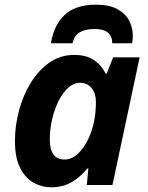

<svg xmlns="http://www.w3.org/2000/svg" viewBox="-20 -791 634 821"><path d="M198.2 9.8Q158.7 9.8 123.5 -9.8Q88.4 -29.3 66.2 -72.8Q43.9 -116.2 43.9 -188Q43.9 -254.9 61.8 -320.3Q79.6 -385.7 112.8 -439Q146 -492.2 192.6 -524.2Q239.3 -556.2 296.9 -556.2Q349.1 -556.2 381.6 -534.2Q414.1 -512.2 432.1 -476.1H436L463.9 -545.9H577.1L460.9 0H351.1L357.9 -70.8H354Q324.7 -35.2 287.4 -12.7Q250 9.8 198.2 9.8ZM255.9 -108.9Q286.1 -108.9 312 -132.6Q337.9 -156.2 356.4 -194.3Q375 -232.4 382.8 -274.9Q386.7 -294.4 388.4 -314.2Q390.1 -334 390.1 -356.9Q390.1 -391.6 371.8 -414.3Q353.5 -437 321.8 -437Q294.9 -437 271.5 -415.8Q248 -394.5 230.5 -359.1Q212.9 -323.7 202.9 -281Q192.9 -238.3 192.9 -194.8Q192.9 -108.9 255.9 -108.9ZM197.8 -606Q210.4 -684.6 257.1 -727.8Q303.7 -771 389.6 -771Q448.2 -771 482.9 -751.5Q517.6 -731.9 532.7 -701.7Q547.9 -671.4 547.9 -638.2Q547.9 -620.1 544.9 -606H460Q460 -667 384.8 -667Q346.7 -667 322.5 -653.8Q298.3 -640.6 290 -606Z"/></svg>

Font: Open Sans
Style: Bold Italic
Weight: 700
Italic angle: -12°
Designer: Monotype Design Team
Foundry: Monotype Imaging Inc.
Version: Version 3.003; ttfautohint (v1.8.4)